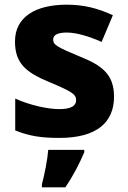

<svg xmlns="http://www.w3.org/2000/svg" viewBox="-20 -630 546 820"><path d="M467 -217C467 -314 414 -351 320 -389C226 -428 207 -438 207 -461C207 -481 227 -491 265 -491C306 -491 360 -475 414 -451L462 -565C395 -596 335 -610 265 -610C131 -610 44 -557 44 -453C44 -361 89 -322 187 -281C287 -239 305 -228 305 -202C305 -178 284 -164 233 -164C185 -164 109 -180 45 -209V-73C104 -49 156 -41 234 -41C394 -41 467 -108 467 -217ZM340 20V10H186C183 51 170 116 159 157V170H259C295 117 319 69 340 20Z"/></svg>

Font: Noto Sans Tamil UI ExtraBold
Style: Regular
Weight: 800
Designer: Jelle Bosma - Monotype Design Team
Foundry: Monotype Imaging Inc.
Version: Version 2.004